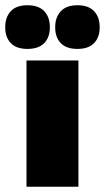

<svg xmlns="http://www.w3.org/2000/svg" viewBox="-42 -712 400 732"><path d="M59 0V-481.5H257V0ZM62.5 -525.5Q20 -525.5 -1 -547.8Q-22 -570 -22 -606.5V-609.5Q-22 -646.5 -1 -669.2Q20 -692 62.5 -692Q105.5 -692 126.8 -669.2Q148 -646.5 148 -609.5V-606.5Q148 -570 126.8 -547.8Q105.5 -525.5 62.5 -525.5ZM253.5 -525.5Q210.5 -525.5 189.5 -547.8Q168.5 -570 168.5 -606.5V-609.5Q168.5 -646.5 189.8 -669.2Q211 -692 253.5 -692Q295.5 -692 316.8 -669.2Q338 -646.5 338 -609.5V-606.5Q338 -570 316.8 -547.8Q295.5 -525.5 253.5 -525.5Z"/></svg>

Font: Anek Latin Expanded ExtraBold
Style: Regular
Weight: 800
Width: 7
Designer: Yesha Goshar
Foundry: Ek Type
Version: Version 1.003